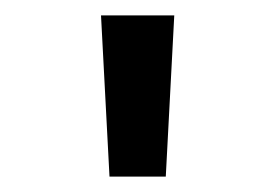

<svg xmlns="http://www.w3.org/2000/svg" viewBox="-20 -728 357 249"><path d="M111 -708H206L195 -499H122Z"/></svg>

Font: Bellota
Style: Bold
Weight: 700
Designer: Kemie Guaida
Foundry: Kemie Guaida
Version: Version 4.001